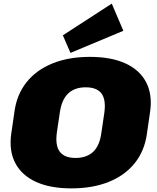

<svg xmlns="http://www.w3.org/2000/svg" viewBox="-20 -1027 868 1060"><path d="M374 13Q257 13 178.5 -23Q100 -59 64.5 -126.5Q29 -194 42 -288L60 -412Q73 -506 127 -573.5Q181 -641 270 -677Q359 -713 476 -713Q594 -713 672.5 -677Q751 -641 786.5 -573.5Q822 -506 809 -412L791 -288Q778 -194 724 -126.5Q670 -59 581 -23Q492 13 374 13ZM397 -155Q459 -155 495 -189.5Q531 -224 540 -296L556 -404Q566 -476 540.5 -510.5Q515 -545 453 -545Q392 -545 356 -510.5Q320 -476 310 -404L294 -296Q284 -224 310 -189.5Q336 -155 397 -155ZM661 -857 369 -735 327 -832 597 -1007Z"/></svg>

Font: Pathway Extreme 8pt Thin 12pt Black
Style: Italic
Weight: 900
Italic angle: -8°
Version: Version 1.001;gftools[0.9.26]